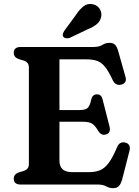

<svg xmlns="http://www.w3.org/2000/svg" viewBox="-20 -939 708 977"><path d="M50 -670.5Q50 -700 86 -700H456.5Q484.5 -700 500.8 -710.5Q517 -721 537 -721Q556 -721 565.8 -710.8Q575.5 -700.5 582 -677.5L619 -546Q623 -531 616.8 -521.2Q610.5 -511.5 597 -508.5Q584 -505 572.5 -510.2Q561 -515.5 553.5 -531.5Q532 -578 513 -600.5Q494 -623 472 -630Q450 -637 420 -637H282.5V-379H385.5Q415.5 -379 426.8 -390.5Q438 -402 444 -432Q450 -458 472 -459Q495.5 -460 502 -433.5L537.5 -294.5Q545 -263 520 -255Q496.5 -247.5 481.5 -270.5Q464 -300 448.8 -309.8Q433.5 -319.5 400 -319.5H282.5V-121.5Q282.5 -63 347 -63H431.5Q464.5 -63 488.2 -72.5Q512 -82 532.8 -109.5Q553.5 -137 576.5 -191.5Q588 -219 616 -214Q631 -211 637.2 -199.8Q643.5 -188.5 639 -172L601.5 -25.5Q595 -3 585 7.8Q575 18.5 555.5 18.5Q536.5 18.5 520.2 9.2Q504 0 477 0H86Q50 0 50 -29.5Q50 -52 74.5 -61.5L98.5 -68.5Q112 -72.5 119.5 -81Q127 -89.5 127 -104.5V-595.5Q127 -610.5 119.5 -619Q112 -627.5 98.5 -631.5L74.5 -638.5Q50 -648 50 -670.5ZM365.5 -862Q385 -891.5 405.8 -907.5Q426.5 -923.5 454 -917Q478 -911 488.8 -891.5Q499.5 -872 494.5 -852Q489 -829.5 472.2 -815.8Q455.5 -802 426.5 -790L335 -746.5Q326.5 -743.5 317.5 -744.2Q308.5 -745 303 -751Q297.5 -758 299.8 -765.8Q302 -773.5 307 -782Z"/></svg>

Font: Fraunces 9pt S050 SemiBold
Style: Regular
Weight: 600
Version: Version 1.000; ttfautohint (v1.8.3)